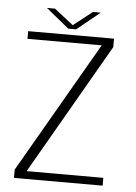

<svg xmlns="http://www.w3.org/2000/svg" viewBox="-51 -732 545 771"><g transform="rotate(5 221.5 -346.0)"><path d="M34.5 0H392V-31.5H84V-33.5L386 -558V-592H40V-561H338.5V-560L34.5 -33.5ZM199.5 -616H231L324 -691.5H292.5L216 -631.5L139.5 -691.5H107Z"/></g></svg>

Font: Anybody Thin ExtraLight
Style: Regular
Weight: 250
Version: Version 1.113;gftools[0.9.25]